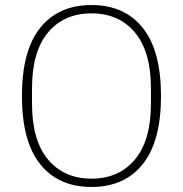

<svg xmlns="http://www.w3.org/2000/svg" viewBox="-20 -730 726 762"><path d="M343 12Q212 12 139.5 -78.5Q67 -169 67 -349Q67 -529 139.5 -619.5Q212 -710 343 -710Q474 -710 546.5 -619.5Q619 -529 619 -349Q619 -169 546.5 -78.5Q474 12 343 12ZM343 -21Q452 -21 515.5 -97Q579 -173 579 -319V-379Q579 -525 515.5 -601Q452 -677 343 -677Q234 -677 170.5 -601Q107 -525 107 -379V-319Q107 -173 170.5 -97Q234 -21 343 -21Z"/></svg>

Font: IBM Plex Sans KR ExtraLight
Style: Regular
Weight: 200
Designer: Mike Abbink; Paul van der Laan; Pieter van Rosmalen; Wujin Sim; Chorong Kim; Dohee Lee;
Foundry: Sandoll Inc.
Version: Version 1.001